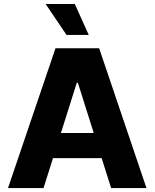

<svg xmlns="http://www.w3.org/2000/svg" viewBox="-20 -951 782 971"><path d="M20.5 0 260.7 -707H481.4L720.7 0H542L494.1 -151.4H248L200.2 0ZM454.1 -278.3 374 -532.2H368.2L288.1 -278.3ZM210.9 -930.7H358.4L428.7 -774.4H316.4Z"/></svg>

Font: Pretendard GOV ExtraBold
Style: Regular
Weight: 800
Designer: Base glyphs from Inter by Rasmus Andersson; Hangeul glyphs from Noto Sans CJK(Source Han Sans) by Jang Soo-young and Kan
Foundry: Kil Hyung-jin
Version: Version 1.309